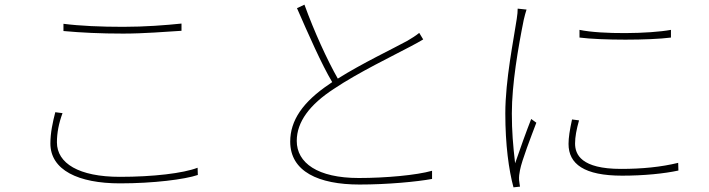

<svg xmlns="http://www.w3.org/2000/svg" viewBox="-20 -779 3040 823"><path d="M252 -677V-646C328 -639 412 -635 508 -635C597 -635 692 -643 758 -647V-678C690 -671 602 -664 508 -664C413 -664 322 -668 252 -677ZM248 -294 217 -298C206 -255 196 -210 196 -164C196 -50 316 7 494 7C638 7 772 -10 828 -29L827 -60C765 -36 635 -21 494 -21C318 -21 224 -79 224 -169C224 -209 232 -251 248 -294Z M1285 -759 1253 -744C1302 -632 1359 -502 1404 -427L1394 -420C1277 -342 1224 -262 1224 -172C1224 -44 1345 12 1521 12C1641 12 1767 0 1832 -12V-47C1765 -28 1633 -16 1518 -16C1341 -16 1252 -81 1252 -175C1252 -257 1308 -331 1411 -398C1515 -468 1667 -541 1740 -580C1762 -592 1780 -601 1794 -610L1777 -638C1761 -625 1746 -616 1726 -604C1664 -570 1533 -508 1428 -442C1383 -521 1327 -643 1285 -759Z M2464 -651V-618C2558 -606 2764 -606 2856 -618V-651C2764 -634 2559 -631 2464 -651ZM2462 -263 2432 -267C2422 -221 2417 -189 2417 -162C2417 -76 2484 -26 2647 -26C2741 -26 2828 -35 2888 -48L2887 -81C2813 -63 2732 -55 2642 -55C2471 -55 2445 -117 2445 -164C2445 -192 2451 -224 2462 -263ZM2237 -738 2199 -742C2199 -730 2198 -717 2195 -698C2182 -610 2146 -436 2146 -293C2146 -158 2161 -50 2181 24L2209 21C2208 14 2206 3 2205 -7C2204 -20 2206 -36 2209 -50C2217 -92 2257 -195 2279 -253L2257 -269C2238 -221 2207 -135 2188 -79C2179 -157 2174 -216 2174 -293C2174 -418 2201 -575 2225 -694C2229 -712 2233 -725 2237 -738Z"/></svg>

Font: Harano Aji Gothic KR ExtraLight
Style: Regular
Weight: 250
Foundry: Masamichi Hosoda
Version: HaranoAjiGothicKR-ExtraLight version 20220220;ttx 4.29.1